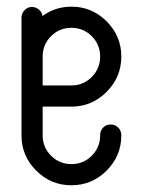

<svg xmlns="http://www.w3.org/2000/svg" viewBox="-20 -551 425 571"><path d="M192.4 -531.2Q253.4 -531.2 297.1 -487.5Q340.8 -443.8 340.8 -382.8Q340.8 -321.8 297.1 -277.8Q253.4 -233.9 192.4 -233.9H106.9V-148.4Q106.9 -112.8 131.8 -87.9Q156.7 -63 192.4 -63Q228 -63 252.9 -87.9Q277.8 -112.8 277.8 -148.4Q277.8 -162.1 286.6 -171.4Q295.4 -180.7 309.1 -180.7Q322.8 -180.7 331.8 -171.4Q340.8 -162.1 340.8 -148.4Q340.8 -87.4 297.1 -43.7Q253.4 0 192.4 0Q131.3 0 87.6 -43.7Q43.9 -87.4 43.9 -148.4V-499.5Q44.4 -512.2 53.5 -521.2Q62.5 -530.3 75.2 -530.3Q86.4 -530.3 95.7 -522.5Q105 -514.6 106.4 -503.4Q144.5 -531.2 192.4 -531.2ZM106.9 -382.8V-296.9H192.4Q228 -296.9 252.9 -322Q277.8 -347.2 277.8 -382.8Q277.8 -418.5 252.9 -443.4Q228 -468.3 192.4 -468.3Q156.7 -468.3 131.8 -443.4Q106.9 -418.5 106.9 -382.8Z"/></svg>

Font: Fandogh
Style: Regular
Weight: 400
Designer: Amin Abedi
Version: Version 1.00